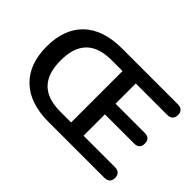

<svg xmlns="http://www.w3.org/2000/svg" viewBox="-123 -1003 1302 1302"><g transform="rotate(45 528.0 -352.5)"><path d="M424 0Q247 0 150.5 -92Q54 -184 54 -353Q54 -438 78.5 -503.5Q103 -569 150.5 -614Q198 -659 267 -682Q336 -705 424 -705H961Q986 -705 999.5 -692Q1013 -679 1013 -655Q1013 -630 999.5 -616.5Q986 -603 961 -603H659V-409H939Q965 -409 978 -396Q991 -383 991 -358Q991 -333 978 -320Q965 -307 939 -307H659V-102H961Q986 -102 999.5 -89Q1013 -76 1013 -51Q1013 -26 999.5 -13Q986 0 961 0ZM432 -106H536V-599H432Q371 -599 325 -584Q279 -569 248.5 -538Q218 -507 203 -461Q188 -415 188 -353Q188 -229 248.5 -167.5Q309 -106 432 -106Z"/></g></svg>

Font: Nunito
Style: Bold
Weight: 700
Designer: Vernon Adams
Foundry: Vernon Adams
Version: Version 3.602